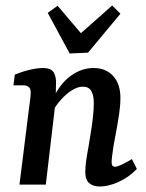

<svg xmlns="http://www.w3.org/2000/svg" viewBox="-20 -673 534 700"><path d="M344 7Q320 7 305.5 -5Q291 -17 291 -46Q291 -64 294 -86Q297 -108 302 -134Q306 -160 311 -189.5Q316 -219 319 -247.5Q322 -276 322 -297Q322 -325 313 -341Q304 -357 282 -357Q263 -357 241.5 -343.5Q220 -330 200 -307Q180 -284 166 -256L160 -282Q187 -355 229.5 -390Q272 -425 321 -425Q366 -425 392.5 -396Q419 -367 419 -316Q419 -289 414.5 -258.5Q410 -228 404.5 -198Q399 -168 394 -142Q391 -121 389 -106Q387 -91 387 -81Q387 -65 399 -65Q407 -65 422 -72Q437 -79 461 -93L479 -57Q449 -26 412 -9.5Q375 7 344 7ZM51 0 86 -280Q88 -292 90 -310Q92 -328 92 -337Q92 -350 84.5 -356Q77 -362 65 -362H29L34 -401Q64 -413 90.5 -419Q117 -425 136 -425Q167 -425 176.5 -408Q186 -391 184 -362L183 -306L147 0ZM419 -623 301 -481 234 -478 154 -626 190 -652 275 -552 389 -653Z"/></svg>

Font: Rasa Medium
Style: Italic
Weight: 500
Italic angle: -7.10001°
Designer: Anna Giedrys (Yrsa+Rasa design), David Brezina (Yrsa art-direction, Rasa art-direction, design)
Foundry: Rosetta Type Foundry
Version: Version 2.004